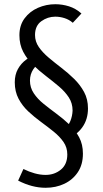

<svg xmlns="http://www.w3.org/2000/svg" viewBox="-20 -798 486 910"><path d="M300 -142 284 -185Q304 -201 313.5 -224.5Q323 -248 324 -274Q324 -309 306 -336.5Q288 -364 259 -388.5Q230 -413 198 -437.5Q166 -462 137 -490Q108 -518 90 -552.5Q72 -587 72 -631Q72 -678 96.5 -711Q121 -744 160 -761Q199 -778 242 -778Q275 -778 307 -768Q339 -758 366 -734L325 -690Q308 -705 286 -712Q264 -719 242 -719Q206 -719 176 -697.5Q146 -676 146 -632Q146 -601 164 -575Q182 -549 210.5 -525Q239 -501 271 -476.5Q303 -452 331.5 -424Q360 -396 378.5 -362Q397 -328 397 -284Q397 -232 370 -194.5Q343 -157 300 -142ZM196 92Q132 92 66 58L91 3Q117 16 144 23.5Q171 31 196 31Q238 31 268.5 6Q299 -19 299 -66Q299 -99 281 -125Q263 -151 234.5 -174Q206 -197 174.5 -220Q143 -243 114.5 -269.5Q86 -296 68 -330Q50 -364 50 -408Q50 -444 65 -471Q80 -498 105 -516Q130 -534 161 -541L178 -504Q154 -494 138 -470Q122 -446 122 -416Q122 -383 140 -356Q158 -329 186.5 -306Q215 -283 247.5 -259Q280 -235 308.5 -208Q337 -181 355 -147.5Q373 -114 373 -70Q373 -18 349 18Q325 54 285 73Q245 92 196 92Z"/></svg>

Font: Yaldevi
Style: Regular
Weight: 400
Designer: Sol Matas, Rajitha Manaperi, Kosala Senevirathne
Foundry: Mooniak
Version: Version 1.100